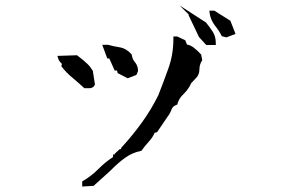

<svg xmlns="http://www.w3.org/2000/svg" viewBox="-20 -745 1040 699"><path d="M279.3 -65.9V-84.5L283.2 -86.9Q312.5 -104 337.9 -129.4Q362.8 -154.8 391.6 -173.3V-182.6H397.5V-185.1L416 -202.1H419.9L421.9 -207.5Q461.9 -251 496.1 -298.3Q530.3 -345.7 556.2 -397.9Q575.7 -447.3 593.5 -497.3Q611.3 -547.4 611.3 -604.5V-612.3H625L654.3 -598.6L660.6 -583Q674.3 -580.1 685.1 -571.8Q699.7 -560.5 712.4 -546.4L716.3 -525.9L714.8 -523.4Q706.1 -509.3 706.1 -493.2Q706.1 -471.2 689.9 -457L675.8 -441.9Q667 -420.9 648.4 -402.8Q631.8 -387.2 626.5 -368.2L625.5 -364.3L621.6 -362.8Q608.9 -357.9 605 -347.7Q599.6 -332 589.4 -319.3L551.8 -263.7L543 -261.7Q535.6 -244.1 521.5 -229Q507.3 -213.9 495.1 -196.3L491.7 -195.3Q461.4 -189 436 -170.9Q407.7 -150.4 381.3 -123L320.8 -68.4ZM204.6 -508.3Q205.1 -509.8 205.1 -511.2Q205.1 -513.2 203.6 -514.6Q194.3 -522.9 191.9 -532.2L189 -541.5L260.3 -543.9Q285.6 -524.9 297.9 -512.7Q309.1 -502 317.9 -487.3L325.7 -437Q322.8 -432.1 320.8 -429.7Q314.5 -423.8 305.2 -423.8H287.1Q265.1 -444.3 244.6 -461.4Q222.7 -479 205.6 -501L203.1 -504.4ZM402.3 -488.3H397.5L377.9 -532.2H370.6L352.1 -582H373Q394 -576.2 415.5 -572.8Q439.5 -568.8 458 -548.3L459.5 -546.4Q460.9 -537.1 463.4 -531.2Q465.8 -525.4 469.2 -521.2Q472.7 -517.1 474.6 -514.2Q476.6 -511.2 478 -508.1Q479.5 -504.9 480.5 -501.5Q482.4 -494.6 482.4 -487.3V-485.8L476.6 -472.2L444.8 -460L408.2 -479L406.2 -488.3ZM765.6 -588.9V-581.1H734.4H731L704.6 -609.9L665.5 -691.9L668.9 -690.4L633.8 -725.1L730 -663.1Q743.7 -646 753.9 -630.4Q765.6 -612.8 765.6 -588.9ZM757.8 -706.1H760.3L818.8 -669.4L837.4 -621.6L804.2 -608.9L787.6 -613.3Q776.9 -634.3 762.2 -652.3Q746.6 -672.9 743.2 -697.3L742.2 -706.1Z"/></svg>

Font: Bakudai
Style: Bold
Weight: 700
Version: Version 1.48